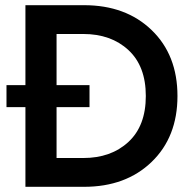

<svg xmlns="http://www.w3.org/2000/svg" viewBox="-20 -720 741 740"><path d="M198 -392H325V-307H198V-111H301Q408 -111 475 -173Q542 -235 542 -350Q542 -465 475 -527Q408 -589 301 -589H198ZM5 -307V-392H78V-700H304Q465 -700 564.5 -604Q664 -508 664 -350Q664 -192 564.5 -96Q465 0 304 0H78V-307Z"/></svg>

Font: Renner* Medium
Style: Medium
Weight: 500
Version: Version 003.000 ; ttfautohint (v0.97) -l 8 -r 50 -G 200 -x 1